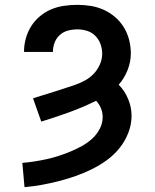

<svg xmlns="http://www.w3.org/2000/svg" viewBox="-20 -548 640 791"><path d="M81 223 72 123Q97 121 122.5 117Q148 113 173 107.5Q198 102 222.5 94Q247 86 271 76Q295 66 317.5 53.5Q340 41 359 24Q378 7 390.5 -16.5Q403 -40 403 -66Q403 -84 396 -101.5Q389 -119 376 -133Q322 -106 265 -85.5Q208 -65 150 -47L116 -143Q137 -150 159 -156.5Q181 -163 202.5 -170Q224 -177 246 -184Q268 -191 289.5 -198.5Q311 -206 331 -217Q351 -228 366.5 -244.5Q382 -261 391.5 -282.5Q401 -304 401 -327Q401 -347 394 -366.5Q387 -386 372.5 -400.5Q358 -415 338.5 -421Q319 -427 299 -427Q279 -427 260 -422Q241 -417 226.5 -404Q212 -391 205 -372.5Q198 -354 198 -335Q198 -335 198 -334.5Q198 -334 198 -334H79Q79 -335 79 -335Q79 -335 79 -336Q79 -363 86.5 -390Q94 -417 108.5 -440Q123 -463 144.5 -481Q166 -499 191 -509.5Q216 -520 243.5 -524Q271 -528 299 -528Q327 -528 354.5 -523.5Q382 -519 407.5 -507.5Q433 -496 454.5 -477.5Q476 -459 490.5 -435Q505 -411 512 -383.5Q519 -356 519 -328Q519 -293 505.5 -259Q492 -225 469 -199Q494 -174 508 -140Q522 -106 522 -71Q522 -35 508.5 -0.5Q495 34 472.5 62Q450 90 420.5 111.5Q391 133 358.5 149Q326 165 292 177Q258 189 223 198Q188 207 152.5 213.5Q117 220 81 223Z"/></svg>

Font: Iosevka Custom Extended
Style: Bold
Weight: 700
Width: 7
Monospace: yes
Designer: Belleve Invis
Foundry: Belleve Invis
Version: Version 11.2.4; ttfautohint (v1.8.4)